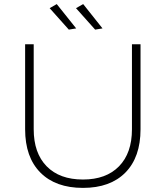

<svg xmlns="http://www.w3.org/2000/svg" viewBox="-20 -916 811 940"><path d="M257.8 -896 353 -776.9 316.9 -771 223.1 -876ZM387.2 -896 481.9 -776.9 445.8 -771 352.1 -876ZM145 -283.2Q145 -166.5 208.5 -101.8Q272 -37.1 386.2 -37.1Q499.5 -37.1 562.7 -101.8Q626 -166.5 626 -283.2V-699.2H668V-283.2Q668 -146.5 594 -71.3Q520 3.9 386.2 3.9Q252 3.9 177.5 -71.3Q103 -146.5 103 -283.2V-699.2H145Z"/></svg>

Font: Montserrat-Arabic ExtraLight
Style: Regular
Weight: 275
Designer: Mohamed Gaber
Foundry: Kief Type Foundry
Version: Version 5.008;PS 005.008;hotconv 1.0.88;makeotf.lib2.5.64775